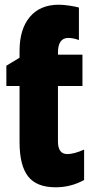

<svg xmlns="http://www.w3.org/2000/svg" viewBox="-20 -785 395 815"><path d="M315 -753V-615Q291 -624 270 -624Q226 -624 226 -561V-553H330V-420H226V-184Q226 -131 266 -131Q294 -131 337 -150V-21Q281 10 216 10Q135 10 99 -36.5Q63 -83 63 -182V-420H7V-506L63 -540V-569Q63 -661 106.5 -713Q150 -765 230 -765Q248 -765 275 -761Q302 -757 315 -753Z"/></svg>

Font: Noto Sans UI CondBlack
Style: Regular
Weight: 900
Width: 3
Designer: Monotype Design Team
Foundry: Monotype Imaging Inc.
Version: Version 1.001